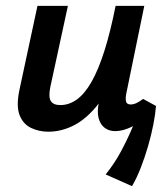

<svg xmlns="http://www.w3.org/2000/svg" viewBox="-20 -441 564 656"><path d="M145 9Q113 9 86 -4Q59 -17 47 -47.5Q35 -78 46 -132L108 -421H212L152 -144Q145 -110 153.5 -96Q162 -82 186 -82Q216 -82 242.5 -101Q269 -120 292.5 -161Q316 -202 336.5 -266.5Q357 -331 375 -421H444Q420 -300 387.5 -217.5Q355 -135 315.5 -85Q276 -35 233 -13Q190 9 145 9ZM431 195 341 155Q371 118 393.5 76Q416 34 432.5 -5.5Q449 -45 459 -74L513 -79Q511 -52 504 -16Q497 20 486 58Q475 96 461 132Q447 168 431 195ZM373 7Q353 7 338 -4Q323 -15 317 -37Q311 -59 318 -92L388 -421H473L412 -124Q408 -105 410.5 -94.5Q413 -84 427 -84Q435 -84 444.5 -88Q454 -92 469 -103L513 -79Q478 -35 441.5 -14Q405 7 373 7Z"/></svg>

Font: Ysabeau Infant
Style: Bold Italic
Weight: 700
Italic angle: -12°
Designer: Christian Thalmann (Catharsis Fonts)
Version: Version 2.001;gftools[0.9.30]; featfreeze: ss01,ss02,lnum